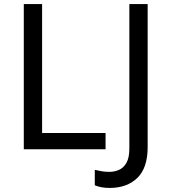

<svg xmlns="http://www.w3.org/2000/svg" viewBox="-20 -734 837 944"><path d="M97 0V-714H187V-80H499V0ZM520 190Q496 190 478 186.5Q460 183 446 177V101Q462 105 480 108Q498 111 518 111Q543 111 565.5 101Q588 91 602 66Q616 41 616 -4V-714H706V-11Q706 92 655 141Q604 190 520 190Z"/></svg>

Font: Noto Sans Historical
Style: Regular
Weight: 400
Designer: Monotype Design Team
Foundry: Monotype Imaging Inc.
Version: Version 2.013; ttfautohint (v1.8.4.7-5d5b)